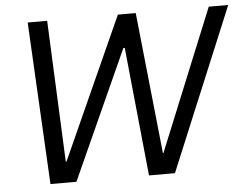

<svg xmlns="http://www.w3.org/2000/svg" viewBox="-50 -762 1064 825"><g transform="rotate(-5 481.5 -350.0)"><path d="M135 0H247L498 -555H504L560 0H672L963 -700H879L630 -90H628L564 -700H487L212 -90H209L182 -700H98Z"/></g></svg>

Font: Fixel Display 20240404
Style: Italic
Weight: 400
Italic angle: -10°
Designer: AlfaBravo + MacPaw
Foundry: Kyrylo Tkachov, Marchela Mozhyna, Serhii Makarenko, Maria Weinstein, Zakhar Kryvoshyya
Version: Version 1.211;Glyphs 3.2 (3225)